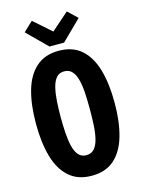

<svg xmlns="http://www.w3.org/2000/svg" viewBox="-144 -1060 849 1155"><g transform="rotate(-15 281.0 -483.0)"><path d="M281 14Q195 14 140.5 -34Q86 -82 61 -169.5Q36 -257 36 -375Q36 -494 61 -581Q86 -668 140.5 -716Q195 -764 281 -764Q368 -764 422 -716Q476 -668 501 -581Q526 -494 526 -375Q526 -257 501 -169.5Q476 -82 422 -34Q368 14 281 14ZM281 -114Q312 -114 330.5 -135Q349 -156 358 -193Q367 -230 369.5 -277Q372 -324 372 -375Q372 -426 369.5 -473Q367 -520 358 -557Q349 -594 330.5 -615Q312 -636 281 -636Q250 -636 232 -615Q214 -594 205 -557Q196 -520 193 -473Q190 -426 190 -375Q190 -324 193 -277Q196 -230 205 -193Q214 -156 232 -135Q250 -114 281 -114ZM235 -803 113 -924 172 -980 281 -884 390 -980 449 -924 326 -803Z"/></g></svg>

Font: Freeman
Style: Regular
Weight: 400
Designer: Vernon Adams, Aoife Mooney, Rodrigo Fuenzalida
Foundry: Rodrigo Fuenzalida
Version: Version 1.000; ttfautohint (v1.8.4.7-5d5b)